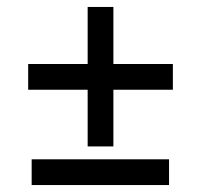

<svg xmlns="http://www.w3.org/2000/svg" viewBox="-20 -538 567 552"><path d="M306 -354H477V-280H306V-117H232V-280H61V-354H232V-518H306ZM466 -80V-6H71V-80Z"/></svg>

Font: Libertinus Serif SemiBold
Style: Regular
Weight: 600
Designer: Philipp H. Poll, Khaled Hosny
Foundry: Caleb Maclennan
Version: Version 7.051;RELEASE